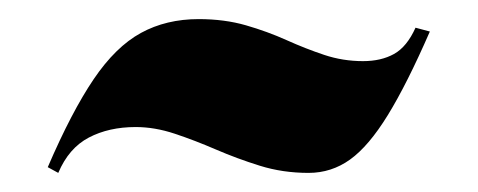

<svg xmlns="http://www.w3.org/2000/svg" viewBox="-20 -412 500 201"><path d="M303 -231Q276 -231 252 -238.5Q228 -246 206 -255.5Q184 -265 163 -272Q142 -279 122 -279Q94 -279 73 -268Q52 -257 41 -231L30 -237Q55 -295 78 -329Q101 -363 127.5 -377.5Q154 -392 188 -392Q215 -392 237.5 -385.5Q260 -379 280 -370Q300 -361 319.5 -354.5Q339 -348 360 -348Q379 -348 392.5 -355.5Q406 -363 415 -383L430 -379Q406 -324 386 -291.5Q366 -259 346.5 -245Q327 -231 303 -231Z"/></svg>

Font: Kalnia
Style: Bold
Weight: 700
Designer: Frida Medrano
Foundry: Frida Medrano
Version: Version 1.105